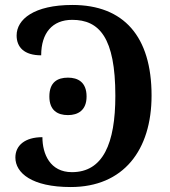

<svg xmlns="http://www.w3.org/2000/svg" viewBox="-20 -744 687 774"><path d="M265 10C478 10 591 -139 591 -359C591 -597 479 -724 272 -724C117 -724 47 -666 47 -601C47 -554 77 -521 146 -521C146 -611 191 -664 271 -664C380 -664 445 -593 445 -358C445 -165 395 -50 270 -50C182 -50 151 -123 151 -191C81 -191 42 -158 42 -109C42 -47 108 10 265 10ZM254 -280C294 -280 329 -299 329 -355C329 -413 294 -431 254 -431C212 -431 179 -413 179 -355C179 -299 212 -280 254 -280Z"/></svg>

Font: Noto Serif SemiBold
Style: Regular
Weight: 600
Designer: Monotype Design Team
Foundry: Monotype Imaging Inc.
Version: Version 2.013